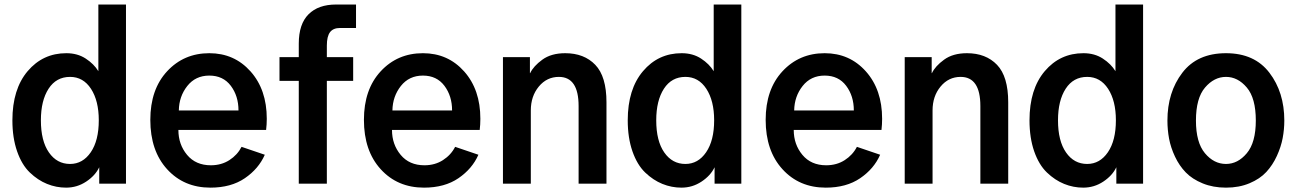

<svg xmlns="http://www.w3.org/2000/svg" viewBox="-20 -818 5773 855"><path d="M35.2 -282.2Q35.2 -420.9 103 -501Q170.9 -581.1 275.4 -581.1Q325.2 -581.1 361.8 -557.1Q398.4 -533.2 418 -501V-797.9H541V0H421.9V-73.2Q404.3 -36.1 363.8 -9.3Q323.2 17.6 274.4 17.6Q230.5 17.6 189.5 1Q148.4 -15.6 112.8 -49.8Q77.1 -84 56.2 -144Q35.2 -204.1 35.2 -282.2ZM162.1 -282.2Q162.1 -190.4 197.8 -139.2Q233.4 -87.9 292 -87.9Q348.6 -87.9 384.3 -140.1Q419.9 -192.4 419.9 -282.2Q419.9 -369.1 385.3 -422.4Q350.6 -475.6 292 -475.6Q230.5 -475.6 196.3 -422.9Q162.1 -370.1 162.1 -282.2Z M649.4 -284.2Q649.4 -419.9 724.1 -500.5Q798.8 -581.1 912.1 -581.1Q1023.4 -581.1 1095.7 -500Q1168 -418.9 1168 -289.1Q1168 -263.7 1165 -239.3H774.4Q774.4 -174.8 813 -128.4Q851.6 -82 918.9 -82Q965.8 -82 1001.5 -105Q1037.1 -127.9 1055.7 -164.1L1159.2 -128.9Q1131.8 -66.4 1070.3 -24.4Q1008.8 17.6 917 17.6Q798.8 17.6 724.1 -64.5Q649.4 -146.5 649.4 -284.2ZM776.4 -326.2H1042Q1042 -390.6 1007.8 -436Q973.6 -481.4 912.1 -481.4Q850.6 -481.4 814 -435.1Q777.3 -388.7 776.4 -326.2Z M1224.6 -458V-563.5H1310.5V-624Q1310.5 -710.9 1354 -754.4Q1397.5 -797.9 1476.6 -797.9H1565.4V-693.4H1494.1Q1463.9 -693.4 1449.7 -674.8Q1435.5 -656.2 1435.5 -615.2V-563.5H1552.7V-458H1435.5V0H1310.5V-458Z M1600.6 -284.2Q1600.6 -419.9 1675.3 -500.5Q1750 -581.1 1863.3 -581.1Q1974.6 -581.1 2046.9 -500Q2119.1 -418.9 2119.1 -289.1Q2119.1 -263.7 2116.2 -239.3H1725.6Q1725.6 -174.8 1764.2 -128.4Q1802.7 -82 1870.1 -82Q1917 -82 1952.6 -105Q1988.3 -127.9 2006.8 -164.1L2110.4 -128.9Q2083 -66.4 2021.5 -24.4Q1960 17.6 1868.2 17.6Q1750 17.6 1675.3 -64.5Q1600.6 -146.5 1600.6 -284.2ZM1727.5 -326.2H1993.2Q1993.2 -390.6 1959 -436Q1924.8 -481.4 1863.3 -481.4Q1801.8 -481.4 1765.1 -435.1Q1728.5 -388.7 1727.5 -326.2Z M2219.7 0V-563.5H2339.8V-492.2H2340.8Q2355.5 -523.4 2395 -552.2Q2434.6 -581.1 2497.1 -581.1Q2581.1 -581.1 2630.9 -529.3Q2680.7 -477.5 2680.7 -362.3V0H2556.6V-345.7Q2556.6 -475.6 2468.8 -475.6Q2415 -475.6 2379.4 -432.6Q2343.8 -389.6 2343.8 -326.2V0Z M2775.4 -282.2Q2775.4 -420.9 2843.3 -501Q2911.1 -581.1 3015.6 -581.1Q3065.4 -581.1 3102.1 -557.1Q3138.7 -533.2 3158.2 -501V-797.9H3281.2V0H3162.1V-73.2Q3144.5 -36.1 3104 -9.3Q3063.5 17.6 3014.6 17.6Q2970.7 17.6 2929.7 1Q2888.7 -15.6 2853 -49.8Q2817.4 -84 2796.4 -144Q2775.4 -204.1 2775.4 -282.2ZM2902.3 -282.2Q2902.3 -190.4 2938 -139.2Q2973.6 -87.9 3032.2 -87.9Q3088.9 -87.9 3124.5 -140.1Q3160.2 -192.4 3160.2 -282.2Q3160.2 -369.1 3125.5 -422.4Q3090.8 -475.6 3032.2 -475.6Q2970.7 -475.6 2936.5 -422.9Q2902.3 -370.1 2902.3 -282.2Z M3389.6 -284.2Q3389.6 -419.9 3464.4 -500.5Q3539.1 -581.1 3652.3 -581.1Q3763.7 -581.1 3835.9 -500Q3908.2 -418.9 3908.2 -289.1Q3908.2 -263.7 3905.3 -239.3H3514.6Q3514.6 -174.8 3553.2 -128.4Q3591.8 -82 3659.2 -82Q3706.1 -82 3741.7 -105Q3777.3 -127.9 3795.9 -164.1L3899.4 -128.9Q3872.1 -66.4 3810.5 -24.4Q3749 17.6 3657.2 17.6Q3539.1 17.6 3464.4 -64.5Q3389.6 -146.5 3389.6 -284.2ZM3516.6 -326.2H3782.2Q3782.2 -390.6 3748 -436Q3713.9 -481.4 3652.3 -481.4Q3590.8 -481.4 3554.2 -435.1Q3517.6 -388.7 3516.6 -326.2Z M4008.8 0V-563.5H4128.9V-492.2H4129.9Q4144.5 -523.4 4184.1 -552.2Q4223.6 -581.1 4286.1 -581.1Q4370.1 -581.1 4419.9 -529.3Q4469.7 -477.5 4469.7 -362.3V0H4345.7V-345.7Q4345.7 -475.6 4257.8 -475.6Q4204.1 -475.6 4168.5 -432.6Q4132.8 -389.6 4132.8 -326.2V0Z M4564.5 -282.2Q4564.5 -420.9 4632.3 -501Q4700.2 -581.1 4804.7 -581.1Q4854.5 -581.1 4891.1 -557.1Q4927.7 -533.2 4947.3 -501V-797.9H5070.3V0H4951.2V-73.2Q4933.6 -36.1 4893.1 -9.3Q4852.5 17.6 4803.7 17.6Q4759.8 17.6 4718.8 1Q4677.7 -15.6 4642.1 -49.8Q4606.4 -84 4585.4 -144Q4564.5 -204.1 4564.5 -282.2ZM4691.4 -282.2Q4691.4 -190.4 4727.1 -139.2Q4762.7 -87.9 4821.3 -87.9Q4877.9 -87.9 4913.6 -140.1Q4949.2 -192.4 4949.2 -282.2Q4949.2 -369.1 4914.6 -422.4Q4879.9 -475.6 4821.3 -475.6Q4759.8 -475.6 4725.6 -422.9Q4691.4 -370.1 4691.4 -282.2Z M5305.7 -281.2Q5305.7 -183.6 5345.7 -135.7Q5385.7 -87.9 5439.5 -87.9Q5492.2 -87.9 5532.2 -135.7Q5572.3 -183.6 5572.3 -281.2Q5572.3 -380.9 5532.2 -428.2Q5492.2 -475.6 5439.5 -475.6Q5386.7 -475.6 5346.2 -428.2Q5305.7 -380.9 5305.7 -281.2ZM5178.7 -281.2Q5178.7 -407.2 5245.1 -494.1Q5311.5 -581.1 5439.5 -581.1Q5566.4 -581.1 5632.8 -494.1Q5699.2 -407.2 5699.2 -281.2Q5699.2 -242.2 5691.9 -203.1Q5684.6 -164.1 5666 -123.5Q5647.5 -83 5619.1 -52.2Q5590.8 -21.5 5544.4 -2Q5498 17.6 5439.5 17.6Q5381.8 17.6 5335.4 -1.5Q5289.1 -20.5 5260.3 -50.3Q5231.4 -80.1 5212.4 -120.6Q5193.4 -161.1 5186 -200.7Q5178.7 -240.2 5178.7 -281.2Z"/></svg>

Font: Gothic A1
Style: Bold
Weight: 700
Version: Version 2.50